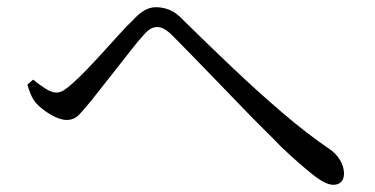

<svg xmlns="http://www.w3.org/2000/svg" viewBox="-20 -608 1040 533"><path d="M905 -95Q884 -95 848 -123.5Q812 -152 761 -200Q743 -219 713.5 -248Q684 -277 650 -312.5Q616 -348 580.5 -384.5Q545 -421 514 -453Q483 -485 460 -508Q446 -522 436 -527.5Q426 -533 416 -533Q408 -533 399 -528.5Q390 -524 378 -510Q366 -497 347 -473Q328 -449 307 -422Q286 -395 266 -370Q246 -345 232 -327Q214 -305 200 -290Q186 -275 165 -275Q146 -275 120.5 -290Q95 -305 79 -323Q71 -333 65.5 -346Q60 -359 56 -373L72 -387Q90 -372 107 -361.5Q124 -351 136 -351Q147 -351 158 -358Q169 -365 183 -378Q201 -394 223.5 -417.5Q246 -441 269.5 -467Q293 -493 314 -516Q335 -539 348 -551Q363 -568 379 -578Q395 -588 413 -588Q433 -588 452 -580Q471 -572 492 -549Q556 -486 625.5 -420Q695 -354 764 -295Q833 -236 895 -194Q913 -182 924 -163.5Q935 -145 935 -126Q935 -112 927.5 -103.5Q920 -95 905 -95Z"/></svg>

Font: Noto Serif JP
Style: Regular
Weight: 400
Designer: Ryoko NISHIZUKA  (kana & ideographs); Frank Grießhammer (Latin, Greek & Cyrillic); Wenlong ZHANG  (bopomofo); Sandoll Co
Foundry: Adobe
Version: Version 2.003-H1;hotconv 1.1.1;makeotfexe 2.6.0